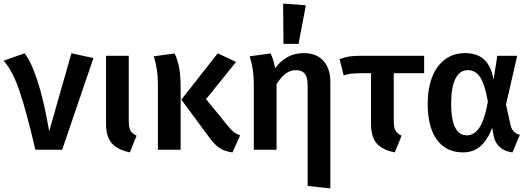

<svg xmlns="http://www.w3.org/2000/svg" viewBox="-32 -843 2980 1081"><path d="M245 -104 370 -543 494 -516 318 0H167Q118 -212 78 -330Q38 -448 -12 -501L106 -543Q144 -496 179.5 -386.5Q215 -277 245 -104Z M693 -162Q693 -125 702.5 -108Q712 -91 737 -79L699 15Q629 0 597 -37Q565 -74 565 -146V-529H693Z M1128 -285 1256 -128Q1272 -109 1286 -98.5Q1300 -88 1320 -81L1277 15Q1234 10 1205 -9Q1176 -28 1145 -71L989 -282L1194 -543L1297 -494ZM985 -342V0H857V-371Q857 -451 834 -526L951 -542Q967 -510 976 -465Q985 -420 985 -342Z M1828 -380V218L1700 204V-363Q1700 -409 1683.5 -428.5Q1667 -448 1635 -448Q1602 -448 1576 -428Q1550 -408 1525 -370V0H1397V-371Q1397 -452 1374 -526L1491 -542Q1508 -510 1517 -459Q1580 -544 1678 -544Q1749 -544 1788.5 -501Q1828 -458 1828 -380ZM1690 -813 1649 -596H1564L1562 -823Z M2185 -431V-162Q2185 -125 2194.5 -108Q2204 -91 2229 -79L2191 15Q2120 1 2088.5 -36Q2057 -73 2057 -145V-431H1999Q1961 -430 1944 -428Q1927 -426 1903 -419L1880 -510Q1908 -521 1934 -525Q1960 -529 2006 -529H2356V-431Z M2747 -394 2768 -529H2880L2817 -255L2843 -137Q2849 -114 2861 -102Q2873 -90 2895 -84L2853 15Q2811 10 2783 -14Q2755 -38 2747 -79L2739 -124Q2714 -57 2674.5 -21Q2635 15 2574 15Q2481 15 2428.5 -55.5Q2376 -126 2376 -260Q2376 -343 2400.5 -407.5Q2425 -472 2473 -508Q2521 -544 2587 -544Q2654 -544 2693.5 -508Q2733 -472 2747 -394ZM2508 -260Q2508 -81 2597 -81Q2636 -81 2665.5 -122Q2695 -163 2715 -270Q2697 -370 2671 -409Q2645 -448 2601 -448Q2557 -448 2532.5 -400.5Q2508 -353 2508 -260Z"/></svg>

Font: Fira Sans Medium
Style: Regular
Weight: 500
Designer: bBox Type GmbH & Carrois Corporate GbR & Edenspiekermann AG
Foundry: bBox Type GmbH & Carrois Corporate GbR & Edenspiekermann AG
Version: Version 4.301